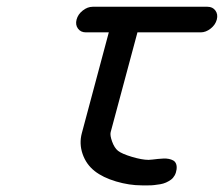

<svg xmlns="http://www.w3.org/2000/svg" viewBox="-20 -559 675 579"><path d="M335.9 -104.2Q347.7 -95 378.1 -85.9Q408.4 -76.9 428.2 -76.9Q432.4 -76.9 440.4 -77.9Q448.5 -78.9 456.1 -79.7Q463.6 -80.6 472.8 -80.9Q481.9 -81.3 489.1 -79.8Q496.3 -78.4 502.2 -75.2Q508.1 -72 510.9 -65.2Q513.7 -58.3 512.5 -48.3Q511.2 -38.1 506.7 -30Q502.2 -22 495.5 -17.1Q488.8 -12.2 480.5 -8.5Q472.2 -4.9 463.1 -3.4Q454.1 -2 445.1 -0.9Q436 0.2 428 0Q419.9 -0.2 413.3 0Q409.4 0 407.7 0Q369.9 0 330 -11.8Q290 -23.7 265.4 -43.2Q240 -63.2 229.1 -94.6Q218.3 -126 226.8 -157.5L308.1 -461.4H239Q223.4 -461.4 215.1 -472.8Q206.8 -484.1 210.9 -500Q215.1 -515.9 229.5 -527.2Q243.9 -538.6 259.5 -538.6H605.7Q621.3 -538.6 629.6 -527.2Q637.9 -515.9 633.8 -500Q629.6 -484.1 615.2 -472.8Q600.8 -461.4 585.2 -461.4H394.5L313.7 -160.4Q311.3 -150.9 318.1 -132Q325 -113 335.9 -104.2Z"/></svg>

Font: Tecnico
Style: GruesoInclinado
Weight: 700
Italic angle: -15°
Version: Version 1.3